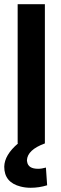

<svg xmlns="http://www.w3.org/2000/svg" viewBox="-25 -679 291 909"><path d="M58.6 -659.2V0H60.5Q-3.9 54.7 -4.9 110.4Q-4.9 184.6 72.3 204.1Q94.7 210 120.1 210Q160.2 210 198.2 198.2L192.4 114.3Q172.9 120.1 155.3 120.1Q108.4 120.1 103.5 86.9Q102.5 83 102.5 80.1Q104.5 30.3 187.5 0V-659.2Z"/></svg>

Font: Yaldevi Colombo
Style: Bold
Weight: 700
Designer: Sol Matas, Denzil Rajitha, Kosala Senevirathne and Pathum Egodawatta
Foundry: Mooniak
Version: Version 1.020 ; ttfautohint (v1.6)